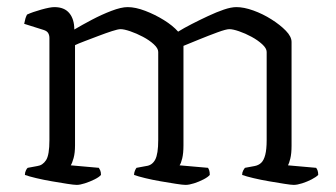

<svg xmlns="http://www.w3.org/2000/svg" viewBox="-20 -520 946 540"><path d="M196 0Q188 0 169 -3Q150 -6 126.5 -10Q103 -14 82 -19Q61 -24 50 -28Q50 -35 53 -41Q56 -47 58 -48L85 -53Q100 -55 109.5 -69.5Q119 -84 119 -126V-413Q119 -421 115.5 -427Q112 -433 102 -436L48 -453Q50 -463 51.5 -468Q53 -473 56 -479Q71 -486 96 -493Q121 -500 133 -500Q161 -500 175 -483Q189 -466 189 -437Q211 -450 238.5 -464.5Q266 -479 293.5 -489.5Q321 -500 339 -500Q361 -500 388.5 -489.5Q416 -479 441 -463.5Q466 -448 481 -431Q497 -441 519.5 -452.5Q542 -464 565.5 -475Q589 -486 609.5 -493Q630 -500 645 -500Q666 -500 692.5 -490.5Q719 -481 743.5 -465.5Q768 -450 784 -433.5Q800 -417 800 -402V-110Q800 -88 796.5 -74Q793 -60 790 -55L869 -48Q871 -46 873 -41Q875 -36 875 -28Q869 -22 856.5 -15.5Q844 -9 830 -4.5Q816 0 806 0Q799 0 780 -3Q761 -6 737.5 -10Q714 -14 693 -19Q672 -24 661 -28Q661 -35 664 -40.5Q667 -46 669 -48L696 -53Q707 -55 714.5 -62Q722 -69 726 -84.5Q730 -100 730 -126V-374Q730 -384 717.5 -395.5Q705 -407 687.5 -416.5Q670 -426 652.5 -432Q635 -438 625 -438Q616 -438 591.5 -429Q567 -420 540 -409Q513 -398 496 -391V-111Q496 -89 492.5 -74.5Q489 -60 485 -55L565 -48Q567 -45 568.5 -40.5Q570 -36 570 -28Q565 -22 552.5 -15.5Q540 -9 526 -4.5Q512 0 502 0Q494 0 475 -3Q456 -6 432.5 -10Q409 -14 388.5 -19Q368 -24 357 -28Q357 -34 359.5 -40Q362 -46 364 -48L391 -53Q408 -55 416.5 -71Q425 -87 425 -126V-374Q425 -384 412.5 -395.5Q400 -407 382 -416.5Q364 -426 346.5 -432Q329 -438 319 -438Q312 -438 295 -432.5Q278 -427 257 -419Q236 -411 217.5 -404Q199 -397 191 -393V-111Q191 -90 187 -75.5Q183 -61 179 -55L258 -48Q260 -45 262 -40.5Q264 -36 264 -28Q259 -22 246 -15.5Q233 -9 219 -4.5Q205 0 196 0Z"/></svg>

Font: Texturina 12pt ExtraLight
Style: Regular
Weight: 250
Designer: Guillermo Torres Carreño
Foundry: Omnibus-Type
Version: Version 1.002